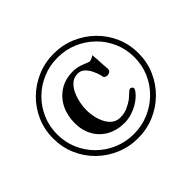

<svg xmlns="http://www.w3.org/2000/svg" viewBox="-148 -892 1037 1037"><g transform="rotate(-45 370.0 -374.0)"><path d="M545 -256Q545 -264 539 -268Q533 -272 528 -272Q524 -272 510 -260Q499 -249 481 -234Q463 -221 438 -209.5Q413 -198 381 -198Q353 -198 333.5 -213.5Q314 -229 302 -253.5Q290 -278 284.5 -305Q279 -332 279 -356Q279 -380 285 -410Q291 -440 303.5 -467Q316 -494 336 -511.5Q356 -529 385 -529Q409 -529 425 -513.5Q441 -498 452 -475.5Q463 -453 468 -433Q468 -432 468.5 -430Q469 -428 469 -426Q469 -423 471 -419Q477 -408 492 -408Q502 -408 510.5 -413Q519 -418 519 -430Q519 -438 518.5 -447Q518 -456 517 -464Q516 -483 515 -502Q514 -521 512 -543Q505 -538 494.5 -533.5Q484 -529 479 -529Q475 -529 463 -534Q458 -536 453 -538Q448 -540 445 -541Q429 -548 411.5 -552Q394 -556 377 -556Q317 -556 274 -528.5Q231 -501 208 -455Q185 -409 185 -351Q185 -295 209 -252Q233 -209 276.5 -185Q320 -161 377 -161Q407 -161 439 -172Q471 -183 498.5 -202.5Q526 -222 542 -247Q545 -253 545 -256ZM665 -375Q665 -314 642 -261Q619 -208 578 -168Q537 -128 483.5 -105.5Q430 -83 370 -83Q309 -83 255.5 -105.5Q202 -128 161.5 -168Q121 -208 98 -261Q75 -314 75 -375Q75 -436 98 -489Q121 -542 161.5 -582Q202 -622 255.5 -644.5Q309 -667 370 -667Q430 -667 483.5 -644.5Q537 -622 578 -582Q619 -542 642 -489Q665 -436 665 -375ZM696 -374Q696 -442 670.5 -500.5Q645 -559 600 -603Q555 -647 496 -672Q437 -697 370 -697Q303 -697 244 -672Q185 -647 140 -603Q95 -559 69.5 -500.5Q44 -442 44 -374Q44 -307 69.5 -248Q95 -189 140 -145Q185 -101 244 -76Q303 -51 370 -51Q437 -51 496 -76Q555 -101 600 -145.5Q645 -190 670.5 -248.5Q696 -307 696 -374Z"/></g></svg>

Font: UoqMunThenKhung
Style: Regular
Weight: 400
Designer: Font-Kai, 金井和夫, 宇文滿月
Foundry: Kazuo Kanai, Moonlit Owen
Version: Version 1.197